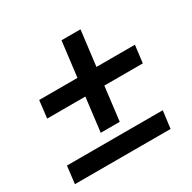

<svg xmlns="http://www.w3.org/2000/svg" viewBox="-133 -752 846 845"><g transform="rotate(-30 290.0 -329.0)"><path d="M377.5 -618H281L259 -439.5H64.5L54 -351H248L227 -179H323.5L344.5 -351H540L551 -439.5H355.5ZM26 -128.5 15.5 -40H501.5L513 -128.5Z"/></g></svg>

Font: Lato
Style: Bold Italic
Weight: 700
Italic angle: -7°
Designer: Lukasz Dziedzic
Foundry: tyPoland Lukasz Dziedzic
Version: Version 2.007; 2014-02-27